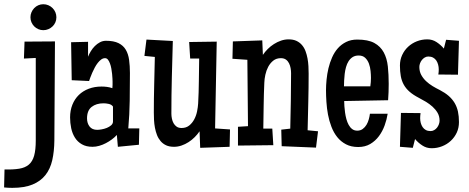

<svg xmlns="http://www.w3.org/2000/svg" viewBox="-109 -697 2243 918"><path d="M160.6 -614.3Q160.6 -601.6 155.8 -590.3Q150.9 -579.1 142.3 -570.8Q133.8 -562.5 122.3 -557.6Q110.8 -552.7 98.1 -552.7Q85.4 -552.7 74.2 -557.6Q63 -562.5 54.7 -570.8Q46.4 -579.1 41.5 -590.3Q36.6 -601.6 36.6 -614.3Q36.6 -627 41.5 -638.4Q46.4 -649.9 54.7 -658.4Q63 -667 74.2 -671.9Q85.4 -676.8 98.1 -676.8Q110.8 -676.8 122.3 -671.9Q133.8 -667 142.3 -658.4Q150.9 -649.9 155.8 -638.4Q160.6 -627 160.6 -614.3ZM153.8 -499 150.9 -25.4Q150.4 26.9 140.9 68.8Q131.3 110.8 108.2 140.1Q85 169.4 46.4 185.3Q7.8 201.2 -50.3 201.2Q-60.1 201.2 -69.8 200.7Q-79.6 200.2 -89.4 199.2L-87.4 113.3Q-45.9 114.3 -17.3 109.6Q11.2 105 28.8 90.1Q46.4 75.2 54.2 47.4Q62 19.5 62 -25.4V-419.9L5.4 -417L8.3 -498Z M557.1 -83 555.2 -4.9 454.6 4.9 449.7 -51.8Q439.5 -40.5 426 -30.5Q412.6 -20.5 397.2 -12.5Q381.8 -4.4 365.5 0.2Q349.1 4.9 333.5 4.9Q303.2 4.9 282.5 -7.1Q261.7 -19 249.3 -38.8Q236.8 -58.6 231.4 -84Q226.1 -109.4 226.1 -135.7Q226.1 -168.9 237.1 -196.3Q248 -223.6 267.8 -242.9Q287.6 -262.2 315.4 -272.7Q343.3 -283.2 376.5 -283.2Q389.6 -283.2 402.6 -281.5Q415.5 -279.8 428.2 -275.4Q429.2 -283.7 429.2 -291Q429.2 -298.3 429.2 -306.6Q429.2 -311 428.7 -321Q428.2 -331.1 427 -343.5Q425.8 -356 423.3 -369.4Q420.9 -382.8 416.7 -393.8Q412.6 -404.8 407 -411.9Q401.4 -418.9 393.1 -418.9Q383.8 -418.9 375 -412.6Q366.2 -406.2 358.4 -396.2Q350.6 -386.2 344 -373.8Q337.4 -361.3 332 -349.1Q326.7 -336.9 322.8 -326.4Q318.8 -315.9 316.9 -309.6L233.9 -313.5L231 -495.1L312 -497.1V-425.8Q316.9 -438.5 325.2 -452.1Q333.5 -465.8 344.5 -476.8Q355.5 -487.8 368.9 -494.9Q382.3 -502 397.9 -502Q435.1 -502 457.8 -490.7Q480.5 -479.5 492.4 -459.2Q504.4 -439 508.3 -410.4Q512.2 -381.8 512.2 -347.7Q512.2 -281.2 511.2 -215.3Q510.3 -149.4 504.4 -83ZM431.2 -116.2V-187.5Q424.3 -197.3 410.9 -200.2Q397.5 -203.1 386.2 -203.1Q351.1 -203.1 329.1 -185.8Q307.1 -168.5 307.1 -130.9Q307.1 -107.9 319.3 -92Q331.5 -76.2 356 -76.2Q363.8 -76.2 376.7 -78.4Q389.6 -80.6 401.6 -85.4Q413.6 -90.3 422.4 -97.9Q431.2 -105.5 431.2 -116.2Z M990.7 -78.1 988.8 4.9 848.1 9.8 845.2 -69.3Q835.4 -54.7 822 -41.3Q808.6 -27.8 792.7 -17.6Q776.9 -7.3 759 -1.2Q741.2 4.9 723.1 4.9Q700.7 4.9 685.1 -2.4Q669.4 -9.8 658.7 -22.5Q647.9 -35.2 641.6 -51.5Q635.3 -67.9 631.8 -86.2Q628.4 -104.5 627.4 -123.3Q626.5 -142.1 626.5 -159.2Q626.5 -225.6 628.2 -291.7Q629.9 -357.9 631.3 -424.8L581.5 -429.7L591.3 -507.8L717.3 -501Q714.8 -413.1 712.6 -327.1Q710.4 -241.2 710.4 -153.3Q710.4 -142.1 712.9 -129.9Q715.3 -117.7 720.9 -107.7Q726.6 -97.7 735.8 -91.3Q745.1 -85 759.3 -85Q780.8 -85 795.7 -96.9Q810.5 -108.9 819.8 -126.5Q829.1 -144 833.3 -164.6Q837.4 -185.1 838.4 -202.1Q841.3 -255.9 841.8 -309.6Q842.3 -363.3 843.3 -417H800.3L795.4 -496.1L927.2 -498L919.4 -83Z M1411.6 -69.3 1401.9 8.8 1237.8 2 1235.8 -77.1 1278.8 -82Q1280.3 -148.4 1281.5 -214.4Q1282.7 -280.3 1282.7 -346.7Q1282.7 -358.4 1280.5 -371.1Q1278.3 -383.8 1272.9 -394.5Q1267.6 -405.3 1258.1 -412.1Q1248.5 -418.9 1233.9 -418.9Q1212.4 -418.9 1197.5 -407Q1182.6 -395 1173.3 -377.4Q1164.1 -359.9 1159.7 -339.4Q1155.3 -318.8 1154.8 -301.8Q1152.3 -246.6 1151.6 -191.9Q1150.9 -137.2 1149.9 -82H1192.9L1197.8 -2.9L1028.8 -1V-90.8L1076.7 -93.8L1073.7 -411.1L1002.4 -416L1004.4 -499L1145 -503.9L1147.9 -434.6Q1157.7 -449.2 1171.1 -462.6Q1184.6 -476.1 1200.7 -486.3Q1216.8 -496.6 1234.6 -502.7Q1252.4 -508.8 1271 -508.8Q1293 -508.8 1308.6 -501.5Q1324.2 -494.1 1335 -481.4Q1345.7 -468.8 1351.8 -452.4Q1357.9 -436 1361.3 -417.7Q1364.7 -399.4 1365.7 -380.6Q1366.7 -361.8 1366.7 -344.7Q1366.7 -276.9 1365 -209.5Q1363.3 -142.1 1361.8 -74.2Z M1749.5 -295.9Q1749.5 -255.9 1746.6 -217.8L1536.6 -213.9Q1536.6 -203.6 1537.6 -189.2Q1538.6 -174.8 1540.8 -158.9Q1543 -143.1 1547.1 -127.7Q1551.3 -112.3 1558.1 -99.9Q1564.9 -87.4 1575 -79.8Q1585 -72.3 1599.1 -72.3Q1614.3 -72.3 1625.2 -80.3Q1636.2 -88.4 1643.3 -100.3Q1650.4 -112.3 1654.3 -126.5Q1658.2 -140.6 1659.7 -153.3H1744.6Q1740.2 -125.5 1730 -97.2Q1719.7 -68.8 1702.6 -45.9Q1685.5 -22.9 1661.1 -8.5Q1636.7 5.9 1604 5.9Q1569.8 5.9 1545.2 -7.1Q1520.5 -20 1503.4 -41.5Q1486.3 -63 1475.6 -91.1Q1464.8 -119.1 1459.2 -149.2Q1453.6 -179.2 1451.7 -209.5Q1449.7 -239.7 1449.7 -265.6Q1449.7 -289.1 1452.4 -316.4Q1455.1 -343.8 1461.4 -370.6Q1467.8 -397.5 1478.8 -422.4Q1489.7 -447.3 1506.3 -466.1Q1522.9 -484.9 1545.9 -496.3Q1568.8 -507.8 1599.1 -507.8Q1650.9 -507.8 1680.7 -491.5Q1710.4 -475.1 1725.8 -446.5Q1741.2 -418 1745.4 -379.2Q1749.5 -340.3 1749.5 -295.9ZM1664.6 -324.2Q1664.6 -338.9 1662.8 -357.4Q1661.1 -376 1655 -392.6Q1648.9 -409.2 1637.2 -420.4Q1625.5 -431.6 1606 -431.6Q1588.9 -431.6 1577.1 -424.1Q1565.4 -416.5 1557.6 -404.3Q1549.8 -392.1 1545.4 -376.2Q1541 -360.4 1539.1 -344Q1537.1 -327.6 1536.4 -312Q1535.6 -296.4 1535.6 -284.2H1661.6Q1664.6 -304.7 1664.6 -324.2Z M2085.4 -113.3Q2085.4 -85.9 2075 -63.2Q2064.5 -40.5 2046.4 -23.7Q2028.3 -6.8 2004.6 2.4Q1981 11.7 1954.6 11.7Q1930.2 11.7 1910.2 -1.5Q1890.1 -14.6 1875.5 -32.2L1864.7 9.8L1803.2 4.9L1808.1 -157.2L1901.9 -156.2Q1900.9 -150.4 1900.4 -144Q1899.9 -137.7 1899.9 -131.8Q1899.9 -120.1 1902.8 -109.1Q1905.8 -98.1 1911.6 -89.4Q1917.5 -80.6 1927 -75.4Q1936.5 -70.3 1949.7 -70.3Q1959 -70.3 1967 -75Q1975.1 -79.6 1980.7 -86.9Q1986.3 -94.2 1989.5 -103Q1992.7 -111.8 1992.7 -120.1Q1992.7 -141.1 1983.2 -157.5Q1973.6 -173.8 1959 -187Q1944.3 -200.2 1926.8 -210.7Q1909.2 -221.2 1893.1 -229.5Q1866.7 -243.2 1849.4 -258.3Q1832 -273.4 1821.8 -291.7Q1811.5 -310.1 1807.4 -332.5Q1803.2 -355 1803.2 -383.8Q1803.2 -410.6 1813.7 -433.6Q1824.2 -456.5 1842.3 -473.4Q1860.4 -490.2 1884 -499.5Q1907.7 -508.8 1934.1 -508.8Q1958.5 -508.8 1978.5 -495.6Q1998.5 -482.4 2013.2 -464.8L2023.9 -506.8L2085.4 -502L2080.6 -339.8L1986.8 -340.8Q1987.8 -346.7 1988.3 -353Q1988.8 -359.4 1988.8 -365.2Q1988.8 -377 1985.8 -387.9Q1982.9 -398.9 1977.1 -407.7Q1971.2 -416.5 1961.7 -421.6Q1952.1 -426.8 1939 -426.8Q1929.7 -426.8 1921.9 -422.1Q1914.1 -417.5 1908.2 -410.2Q1902.3 -402.8 1899.2 -394Q1896 -385.3 1896 -377Q1896 -355.5 1905 -338.9Q1914.1 -322.3 1928 -309.1Q1941.9 -295.9 1959.2 -285.4Q1976.6 -274.9 1993.7 -266.6Q2019 -253.4 2036.4 -238.3Q2053.7 -223.1 2064.7 -204.6Q2075.7 -186 2080.6 -163.6Q2085.4 -141.1 2085.4 -113.3Z"/></svg>

Font: Maiden Orange
Style: Regular
Weight: 400
Designer: Astigmatic (AOETI)
Foundry: Astigmatic (AOETI)
Version: Version 1.000